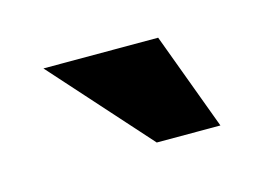

<svg xmlns="http://www.w3.org/2000/svg" viewBox="-36 -731 333 236"><g transform="rotate(-15 130.5 -613.0)"><path d="M141 -551 30 -675H176L222 -551Z"/></g></svg>

Font: Maven Pro
Style: Bold
Weight: 700
Designer: Joe Prince
Foundry: Joe Prince
Version: Version 2.103